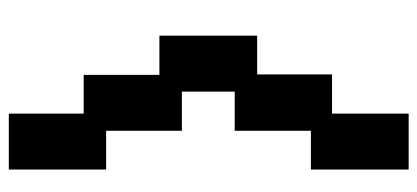

<svg xmlns="http://www.w3.org/2000/svg" viewBox="-276 -521 948 436"><g transform="rotate(-90 198.0 -303.0)"><path d="M31 151V-71H119V-244H208V-364H119V-536H31V-757H158V-587H246V-415H335V-193H247V-23H158V151Z"/></g></svg>

Font: Pixelify Sans
Style: Bold
Weight: 700
Designer: Stefie Justprince
Foundry: Typecalism Foundryline
Version: Version 1.000